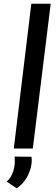

<svg xmlns="http://www.w3.org/2000/svg" viewBox="-20 -797 301 1030"><path d="M148 -777H252L156 0H54ZM69 213 16 177Q41 156 52 118.5Q63 81 58 43L149 44Q153 72 144.5 104.5Q136 137 117 166Q98 195 69 213Z"/></svg>

Font: Josefin Sans Medium
Style: Italic
Weight: 500
Italic angle: -7°
Designer: Santiago Orozco
Foundry: Typemade
Version: Version 2.000